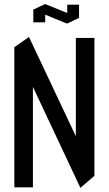

<svg xmlns="http://www.w3.org/2000/svg" viewBox="-20 -888 516 910"><path d="M427.5 -55.8 339.5 -143.7V-708.3H427.5ZM48 0V-663.4L136 -568.7V0ZM360.8 1.7 48 -663.4V-664.4L116.6 -712.2H117.6L427.5 -55.8V-54.8L361.8 1.7ZM137.9 -782.1V-841.5L194.2 -845.2V-782.1ZM298.7 -798.1V-865.9H354.7V-803.9ZM295.9 -776.9 137.9 -841.5V-842.5L192.2 -868.1H195.9L354 -803.9V-802.9L299.7 -776.9Z"/></svg>

Font: Foldit Thin
Style: Regular
Weight: 100
Designer: Sophia Tai
Foundry: Sophia Tai
Version: Version 1.003